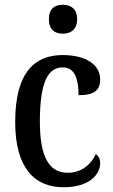

<svg xmlns="http://www.w3.org/2000/svg" viewBox="-20 -779 475 809"><path d="M245 -637C277 -637 305 -654 305 -698C305 -743 277 -759 245 -759C211 -759 186 -743 186 -698C186 -654 211 -637 245 -637ZM248 10C359 10 402 -46 402 -91C402 -110 395 -122 384 -130C364 -87 324 -51 265 -51C183 -51 148 -125 148 -266C148 -443 186 -495 245 -495C297 -495 311 -442 311 -378C378 -378 402 -399 402 -444C402 -508 340 -547 244 -547C131 -547 44 -480 44 -265C44 -68 128 10 248 10Z"/></svg>

Font: Noto Serif Thai Condensed Medium
Style: Regular
Weight: 500
Width: 3
Designer: Monotype Design Team
Foundry: Monotype Imaging Inc.
Version: Version 2.002